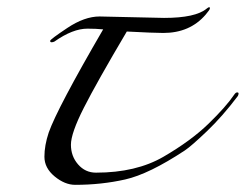

<svg xmlns="http://www.w3.org/2000/svg" viewBox="-20 -510 686 536"><path d="M258 -464 438 -460Q526 -460 557 -486Q562 -490 564 -490Q566 -490 566 -486.5Q566 -483 554 -469Q510 -418 436 -418Q410 -418 334 -422Q250 -280 214 -209Q178 -138 178 -106Q178 -74 198 -51Q218 -28 248 -28Q360 -28 436.5 -72.5Q513 -117 562 -164.5Q611 -212 634 -246Q638 -252 642 -252Q646 -252 646 -249Q646 -246 644 -242Q601 -185 557.5 -143.5Q514 -102 496 -90Q396 -24 329.5 -9Q263 6 190 6Q161 6 132.5 -17.5Q104 -41 104 -72.5Q104 -104 116 -140Q140 -208 268 -428Q248 -430 224 -430Q183 -430 132 -394Q128 -392 124 -392Q120 -392 120 -396Q120 -400 168 -432Q216 -464 258 -464Z"/></svg>

Font: Miama
Style: Regular
Weight: 400
Italic angle: 16.5°
Designer: Linus Romer
Foundry: Linus Romer
Version: 0.32